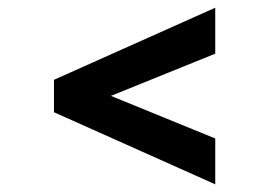

<svg xmlns="http://www.w3.org/2000/svg" viewBox="-20 -517 706 498"><path d="M538.3 -38.9 120 -225.9V-310L538.3 -497V-377.8L267.7 -268.3L538.3 -157.8Z"/></svg>

Font: Maven Pro
Style: Regular
Weight: 400
Designer: Joe Prince
Foundry: Joe Prince
Version: Version 2.103